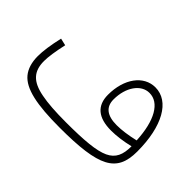

<svg xmlns="http://www.w3.org/2000/svg" viewBox="-85 -786 1048 1048"><g transform="rotate(45 438.5 -262.5)"><path d="M770.5 -205.6C770.5 -140.6 753.4 -99.6 703.1 -76.2C652.8 -52.7 565.4 -44.9 424.3 -44.9C343.8 -44.9 280.3 -49.3 233.9 -58.6C140.1 -76.2 103.5 -118.7 103.5 -196.8C103.5 -229 110.4 -276.4 124.5 -339.4L83 -349.1C67.9 -283.2 60.5 -231 60.5 -192.4C60.5 -144 72.3 -105.5 95.2 -77.6C141.6 -21.5 243.7 0 421.4 0C724.6 0 813 -47.4 813 -207C813 -401.9 743.2 -525.4 635.3 -525.4C544.9 -525.4 480.5 -437.5 480.5 -314C480.5 -229.5 530.8 -187 631.3 -187C670.9 -187 721.2 -193.4 770.5 -205.6ZM767.6 -248C715.3 -235.8 670.4 -229.5 631.8 -229.5C557.1 -229.5 520 -258.8 520 -317.4C520 -411.6 569.3 -481 633.8 -481C671.9 -481 702.6 -460.4 726.6 -419.4C750 -378.4 763.7 -321.3 767.6 -248Z"/></g></svg>

Font: Estedad ExtraLight
Style: Regular
Weight: 200
Designer: Amin Abedi
Version: Version 7.3